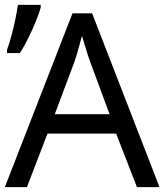

<svg xmlns="http://www.w3.org/2000/svg" viewBox="-20 -772 679 792"><path d="M545 0 459 -221H176L91 0H0L279 -717H360L638 0ZM432 -301 352 -517Q349 -525 342 -546Q335 -567 328.5 -589.5Q322 -612 318 -624Q310 -593 301.5 -563.5Q293 -534 287 -517L206 -301ZM9 -553V-567Q18 -591 27 -624Q36 -657 43 -691Q50 -725 54 -752H148V-741Q142 -719 128.5 -685.5Q115 -652 97.5 -616.5Q80 -581 62 -553Z"/></svg>

Font: Noto Sans
Style: Regular
Weight: 400
Designer: Monotype Design Team
Foundry: Monotype Imaging Inc.
Version: Version 1.902